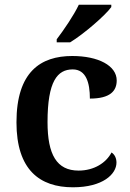

<svg xmlns="http://www.w3.org/2000/svg" viewBox="-20 -786 554 816"><path d="M221 -619V-606H278C337 -642 428 -721 453 -756V-766H315C294 -721 250 -657 221 -619ZM290 10C417 10 475 -46 475 -95C475 -113 468 -129 454 -138C431 -94 380 -61 314 -61C221 -61 182 -129 182 -267C182 -441 224 -491 289 -491C346 -491 362 -434 362 -367C449 -367 476 -400 476 -444C476 -507 398 -548 287 -548C153 -548 50 -481 50 -266C50 -64 149 10 290 10Z"/></svg>

Font: Noto Serif Yezidi SemiBold
Style: Regular
Weight: 600
Designer: Dalton Maag Ltd
Foundry: Dalton Maag Ltd
Version: Version 1.001